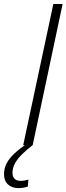

<svg xmlns="http://www.w3.org/2000/svg" viewBox="-94 -734 336 971"><path d="M23.4 0 175.8 -713.9H222.7L71.3 0ZM-0.5 217.3Q-33.7 217.3 -53.7 198.7Q-73.7 180.2 -73.7 147.5Q-73.7 117.7 -60.5 92.3Q-47.4 66.9 -22.5 43.5Q2.4 20 36.6 -3.9L70.8 0Q42 22.5 19 44.7Q-3.9 66.9 -17.3 90.3Q-30.8 113.8 -30.8 140.1Q-30.8 159.7 -20.3 170.2Q-9.8 180.7 10.3 180.7Q21 180.7 31.2 178.7Q41.5 176.8 49.8 174.3L46.4 210Q37.1 212.9 25.4 215.1Q13.7 217.3 -0.5 217.3Z"/></svg>

Font: Open Sans SemiCondensed Light
Style: Italic
Weight: 300
Width: 4
Italic angle: -12°
Designer: Monotype Design Team
Foundry: Monotype Imaging Inc.
Version: Version 3.000